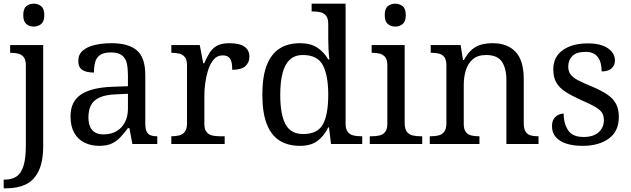

<svg xmlns="http://www.w3.org/2000/svg" viewBox="-32 -780 3416 1040"><path d="M-12 240V193H-5Q31 193 56.5 176.5Q82 160 95 119.5Q108 79 108 9V-426Q108 -456 96.5 -470.5Q85 -485 66.5 -489.5Q48 -494 26 -494H23V-536H202V8Q202 97 176.5 148Q151 199 106.5 219.5Q62 240 4 240ZM151 -636Q127 -636 110.5 -650Q94 -664 94 -698Q94 -733 110.5 -746.5Q127 -760 151 -760Q174 -760 191 -746.5Q208 -733 208 -698Q208 -664 191 -650Q174 -636 151 -636Z M505 10Q461 10 425.5 -7.5Q390 -25 370 -60.5Q350 -96 350 -150Q350 -230 406.5 -268Q463 -306 578 -310L661 -313V-373Q661 -409 655 -436.5Q649 -464 629 -480Q609 -496 568 -496Q530 -496 510 -482Q490 -468 483.5 -443.5Q477 -419 477 -387Q435 -387 413.5 -401.5Q392 -416 392 -450Q392 -485 416.5 -506Q441 -527 482 -536.5Q523 -546 572 -546Q664 -546 709.5 -507Q755 -468 755 -373V-114Q755 -86 761 -70.5Q767 -55 781 -48.5Q795 -42 817 -42H820V0H685L669 -86H661Q640 -58 620 -36.5Q600 -15 573.5 -2.5Q547 10 505 10ZM528 -52Q569 -52 598.5 -69Q628 -86 644.5 -117.5Q661 -149 661 -191V-272L597 -269Q540 -267 507.5 -252Q475 -237 461 -210.5Q447 -184 447 -145Q447 -114 456 -93.5Q465 -73 483 -62.5Q501 -52 528 -52Z M896 0V-42H899Q922 -42 940.5 -47Q959 -52 970 -67.5Q981 -83 981 -114V-426Q981 -456 969.5 -470.5Q958 -485 939.5 -489.5Q921 -494 899 -494H896V-536H1050L1069 -437H1074Q1087 -467 1102 -492Q1117 -517 1142 -531.5Q1167 -546 1211 -546Q1266 -546 1292.5 -527Q1319 -508 1319 -473Q1319 -442 1297.5 -422Q1276 -402 1226 -402Q1226 -430 1221 -447Q1216 -464 1204.5 -472Q1193 -480 1173 -480Q1145 -480 1126 -458Q1107 -436 1096 -402Q1085 -368 1080 -331.5Q1075 -295 1075 -266V-109Q1075 -80 1086.5 -65.5Q1098 -51 1116.5 -46.5Q1135 -42 1157 -42H1185V0Z M1593 10Q1527 10 1481.5 -19Q1436 -48 1412.5 -109.5Q1389 -171 1389 -267Q1389 -364 1412.5 -425.5Q1436 -487 1481.5 -516.5Q1527 -546 1593 -546Q1651 -546 1687.5 -521.5Q1724 -497 1746 -458H1752Q1749 -483 1747.5 -513.5Q1746 -544 1746 -568V-650Q1746 -680 1734.5 -694.5Q1723 -709 1704.5 -713.5Q1686 -718 1664 -718H1656V-760H1840V-110Q1840 -81 1851.5 -66Q1863 -51 1881.5 -46.5Q1900 -42 1922 -42H1930V0H1761L1750 -90H1746Q1724 -44 1688 -17Q1652 10 1593 10ZM1610 -54Q1688 -54 1717 -106.5Q1746 -159 1746 -267Q1746 -371 1717 -426.5Q1688 -482 1609 -482Q1565 -482 1538 -457Q1511 -432 1498.5 -384Q1486 -336 1486 -266Q1486 -160 1514.5 -107Q1543 -54 1610 -54Z M1971 0V-42H1984Q2006 -42 2024.5 -46.5Q2043 -51 2054.5 -65.5Q2066 -80 2066 -109V-426Q2066 -456 2054.5 -470.5Q2043 -485 2024.5 -489.5Q2006 -494 1984 -494H1981V-536H2160V-114Q2160 -83 2171 -67.5Q2182 -52 2201 -47Q2220 -42 2242 -42H2255V0ZM2109 -636Q2085 -636 2068.5 -650Q2052 -664 2052 -698Q2052 -733 2068.5 -746.5Q2085 -760 2109 -760Q2132 -760 2149 -746.5Q2166 -733 2166 -698Q2166 -664 2149 -650Q2132 -636 2109 -636Z M2296 0V-42H2304Q2327 -42 2345.5 -47Q2364 -52 2375 -67.5Q2386 -83 2386 -114V-426Q2386 -456 2375 -470.5Q2364 -485 2346 -489.5Q2328 -494 2306 -494H2301V-536H2463L2476 -455H2481Q2502 -493 2525.5 -512.5Q2549 -532 2577 -539Q2605 -546 2637 -546Q2716 -546 2760.5 -499.5Q2805 -453 2805 -350V-114Q2805 -83 2814.5 -67.5Q2824 -52 2841 -47Q2858 -42 2880 -42H2885V0H2711V-345Q2711 -410 2686.5 -446Q2662 -482 2601 -482Q2556 -482 2529.5 -459.5Q2503 -437 2491.5 -400Q2480 -363 2480 -320V-109Q2480 -80 2491 -65.5Q2502 -51 2520 -46.5Q2538 -42 2560 -42H2565V0Z M3123 10Q3073 10 3036 -2Q2999 -14 2978.5 -37.5Q2958 -61 2958 -96Q2958 -123 2969 -138Q2980 -153 2994.5 -159Q3009 -165 3021 -165Q3021 -113 3044.5 -75.5Q3068 -38 3129 -38Q3182 -38 3210.5 -63.5Q3239 -89 3239 -129Q3239 -154 3228.5 -170Q3218 -186 3191.5 -201.5Q3165 -217 3116 -238Q3065 -261 3031.5 -282.5Q2998 -304 2981.5 -332.5Q2965 -361 2965 -404Q2965 -472 3016.5 -508.5Q3068 -545 3153 -545Q3201 -545 3233.5 -532.5Q3266 -520 3282.5 -499Q3299 -478 3299 -453Q3299 -426 3280.5 -409.5Q3262 -393 3227 -393Q3227 -443 3206 -471Q3185 -499 3141 -499Q3090 -499 3068 -476.5Q3046 -454 3046 -419Q3046 -394 3058.5 -377Q3071 -360 3098.5 -345.5Q3126 -331 3170 -313Q3223 -291 3256 -269Q3289 -247 3304.5 -218Q3320 -189 3320 -147Q3320 -69 3266 -29.5Q3212 10 3123 10Z"/></svg>

Font: Noto Serif Tamil
Style: Italic
Weight: 400
Italic angle: -12°
Designer: Indian Type Foundry, Tom Grace, and the Monotype Design Team
Foundry: Monotype Imaging Inc.
Version: Version 2.003